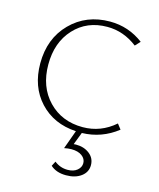

<svg xmlns="http://www.w3.org/2000/svg" viewBox="-134 -758 925 1119"><g transform="rotate(15 328.5 -198.0)"><path d="M383 80Q432 80 465 106Q498 132 498 174Q498 216 463 242Q428 268 372 268Q313 268 278 236L293 207Q328 235 373 235Q409 235 430.5 217Q452 199 452 174Q452 148 428.5 130.5Q405 113 365 113Q344 113 321 118L362 5Q226 -3 142.5 -93Q59 -183 59 -324Q59 -474 153 -569Q247 -664 390 -664Q502 -664 592 -596L564 -566Q481 -630 383 -630Q260 -630 183 -546.5Q106 -463 106 -330Q106 -195 186.5 -111.5Q267 -28 393 -28Q502 -28 587 -102L611 -71Q517 3 398 6L369 81Q374 80 383 80Z"/></g></svg>

Font: EauTestInfant Light
Style: Regular
Weight: 300
Designer: Christian Thalmann (Catharsis Fonts)
Version: Version 0.001;PS 000.001;hotconv 1.0.88;makeotf.lib2.5.64775